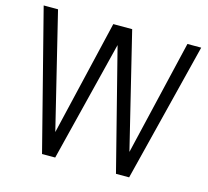

<svg xmlns="http://www.w3.org/2000/svg" viewBox="-100 -806 996 921"><g transform="rotate(15 398.0 -345.0)"><path d="M789.1 -690.4 616.2 0H550.8L398.4 -598.6L249 0H183.6L6.8 -690.4H78.1L217.8 -118.2L352.5 -690.4H446.3L585.9 -118.2L720.7 -690.4Z"/></g></svg>

Font: Dinish
Style: Regular
Weight: 400
Designer: Bert Driehuis
Foundry: Playbeing
Version: Version 3.006; git-39231f3c-release